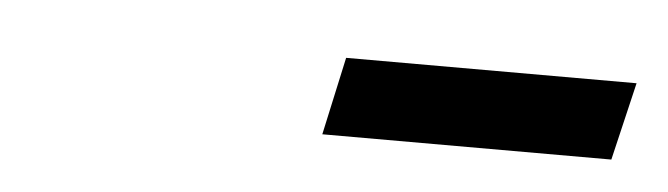

<svg xmlns="http://www.w3.org/2000/svg" viewBox="-23 -745 470 135"><g transform="rotate(5 211.5 -677.5)"><path d="M206 -650 218 -705H423L410 -650Z"/></g></svg>

Font: Ubuntu Sans Condensed
Style: Italic
Weight: 400
Width: 3
Italic angle: -13.5°
Designer: Dalton Maag Ltd
Foundry: Dalton Maag Ltd
Version: Version 1.006; ttfautohint (v1.8.4.7-5d5b)